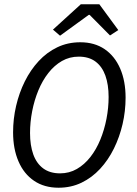

<svg xmlns="http://www.w3.org/2000/svg" viewBox="-20 -866 640 898"><path d="M253.8 12Q187.1 12 139.4 -20.3Q91.7 -52.6 66.5 -111.1Q41.2 -169.5 41.2 -247.2Q41.2 -309.8 55.3 -370.7Q69.4 -431.6 96 -485.2Q122.7 -538.9 160.8 -580.1Q199 -621.4 247.9 -644.8Q296.8 -668.3 355.5 -668.3Q422.2 -668.3 469.5 -636Q516.8 -603.7 542.1 -545.3Q567.4 -486.8 567.4 -409.2Q567.4 -346.5 553.3 -285.6Q539.2 -224.8 512.7 -171.1Q486.2 -117.4 448.1 -76.2Q409.9 -35 361.2 -11.5Q312.4 12 253.8 12ZM260.9 -55.2Q304 -55.2 339.5 -75.7Q374.9 -96.1 402.8 -131.7Q430.6 -167.3 449.3 -213.1Q468 -258.8 478 -310.2Q488 -361.6 488 -412.5Q488 -470.2 472.8 -512.6Q457.5 -555 426.7 -578Q395.8 -601.1 348.3 -601.1Q305.3 -601.1 269.6 -580.7Q234 -560.2 206.1 -524.6Q178.3 -489 159.4 -443.2Q140.5 -397.5 130.5 -346.1Q120.5 -294.7 120.5 -243.8Q120.5 -186.1 135.7 -143.7Q151 -101.3 182.2 -78.3Q213.5 -55.2 260.9 -55.2ZM260.8 -699 227.7 -727.5 357.8 -845.9H444.7L533.3 -725.3L494.5 -700.2L399.1 -796.5H395.1Z"/></svg>

Font: SourceCodeVF
Style: Italic
Weight: 200
Italic angle: -11°
Monospace: yes
Designer: Paul D. Hunt, Teo Tuominen
Foundry: Adobe
Version: Version 1.026;hotconv 1.1.0;makeotfexe 2.6.0